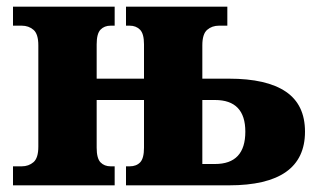

<svg xmlns="http://www.w3.org/2000/svg" viewBox="-20 -556 949 576"><path d="M19 0V-57H45Q66 -57 80.5 -69.5Q95 -82 95 -116V-420Q95 -454 80.5 -466.5Q66 -479 45 -479H19V-536H324V-479H312Q293 -479 281.5 -467Q270 -455 270 -423V-320H412V-423Q412 -455 400 -467Q388 -479 369 -479H358V-536H662V-479H637Q616 -479 601.5 -466.5Q587 -454 587 -420V-320H667Q780 -320 837.5 -281Q895 -242 895 -161Q895 0 667 0H358V-57H369Q389 -57 400.5 -69Q412 -81 412 -113V-256H270V-113Q270 -81 281.5 -69Q293 -57 312 -57H324V0ZM587 -64H625Q716 -64 716 -161Q716 -256 625 -256H587Z"/></svg>

Font: Noto Serif ExtraBold
Style: Regular
Weight: 800
Designer: Monotype Design Team
Foundry: Monotype Imaging Inc.
Version: Version 2.014